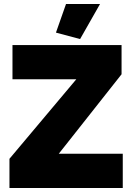

<svg xmlns="http://www.w3.org/2000/svg" viewBox="-20 -934 662 954"><path d="M27 -145 359 -540H42V-710H584V-565L272 -170H590V0H27ZM378 -740 258 -772 308 -914H477Z"/></svg>

Font: Raleway
Style: Heavy
Weight: 900
Designer: Matt McInerney, Pablo Impallari, Rodrigo Fuenzalida
Foundry: Matt McInerney, Pablo Impallari, Rodrigo Fuenzalida
Version: Version 2.001; ttfautohint (v0.8) -G 200 -r 50